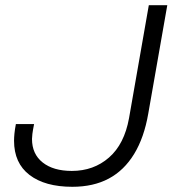

<svg xmlns="http://www.w3.org/2000/svg" viewBox="-20 -706 683 738"><path d="M258 12Q153 12 93.5 -33.5Q34 -79 34 -165Q34 -177 35.5 -192.5Q37 -208 41 -229H111Q106 -204 104.5 -191.5Q103 -179 103 -172Q103 -114 144 -81.5Q185 -49 256 -49Q340 -49 399 -100.5Q458 -152 476 -252L552 -686H623L550 -270Q534 -177 495.5 -114Q457 -51 398 -19.5Q339 12 258 12Z"/></svg>

Font: Archivo Expanded ExtraLight
Style: Italic
Weight: 250
Width: 7
Italic angle: -10°
Designer: Hector Gatti
Foundry: Omnibus-Type
Version: Version 2.001